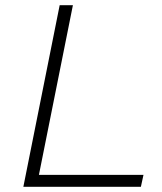

<svg xmlns="http://www.w3.org/2000/svg" viewBox="-20 -720 625 740"><path d="M210 -700H261L130 -46H533L523 0H70Z"/></svg>

Font: Montserrat Alternates Light
Style: Italic
Weight: 300
Italic angle: -11.3°
Designer: Julieta Ulanovsky
Foundry: Julieta Ulanovsky
Version: Version 7.200